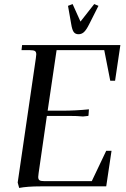

<svg xmlns="http://www.w3.org/2000/svg" viewBox="-20 -926 626 954"><path d="M67.9 -19 158.2 -637.2Q160.2 -650.9 160.2 -655.8Q160.2 -668.5 153.3 -672.6Q146.5 -676.8 127.9 -676.8H86.9L89.8 -702.1H578.1L551.8 -524.9H527.8L498 -676.8H261.2L216.8 -376H288.1Q355.5 -376 421.9 -382.8L419.9 -355L418.9 -350.1L392.1 -347.2Q365.2 -350.1 321.8 -350.1H212.9L171.9 -65.9Q169.9 -52.2 169.9 -46.9Q169.9 -34.2 176.8 -30Q183.6 -25.9 202.1 -25.9H436L507.8 -176.8H534.2L507.8 0H181.2Q116.2 0 75.2 7.8ZM317.9 -897 340.8 -905.8 379.9 -818.8 448.2 -905.8 469.2 -897 422.9 -805.2Q409.2 -777.8 397.5 -766.8Q385.7 -755.9 370.1 -755.9Q354.5 -755.9 346.4 -766.8Q338.4 -777.8 334 -805.2Z"/></svg>

Font: Dihjauti
Style: Bold Italic
Weight: 700
Italic angle: -9°
Designer: T. Christopher White
Version: Version 3.0.0